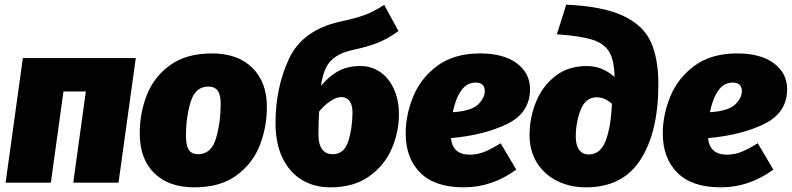

<svg xmlns="http://www.w3.org/2000/svg" viewBox="-20 -783 3394 823"><path d="M294 0 348 -391H252L198 0H4L78 -534H562L488 0Z M579 -211Q579 -298 609.5 -376Q640 -454 709.5 -504Q779 -554 889 -554Q999 -554 1061.5 -492.5Q1124 -431 1124 -325Q1124 -238 1093.5 -160Q1063 -82 993.5 -31Q924 20 813 20Q703 20 641 -41Q579 -102 579 -211ZM926 -338Q926 -377 913 -394.5Q900 -412 873 -412Q817 -412 797 -345.5Q777 -279 777 -201Q777 -159 789.5 -140.5Q802 -122 829 -122Q886 -122 906 -190.5Q926 -259 926 -338Z M1690 -292Q1690 -218 1659.5 -146.5Q1629 -75 1563 -27.5Q1497 20 1397 20Q1326 20 1273 -12.5Q1220 -45 1190.5 -107Q1161 -169 1161 -255Q1161 -407 1218.5 -530.5Q1276 -654 1437 -690Q1511 -706 1548 -720.5Q1585 -735 1627 -762L1688 -650Q1646 -619 1602.5 -601Q1559 -583 1493 -569Q1431 -556 1398.5 -523Q1366 -490 1356 -415Q1392 -458 1431.5 -479Q1471 -500 1526 -500Q1571 -500 1608.5 -475Q1646 -450 1668 -402.5Q1690 -355 1690 -292ZM1491 -300Q1491 -334 1478 -350.5Q1465 -367 1443 -367Q1422 -367 1396 -349.5Q1370 -332 1348 -305Q1345 -263 1345 -205Q1345 -165 1360.5 -143.5Q1376 -122 1406 -122Q1454 -122 1472 -175Q1490 -228 1491 -300Z M1913 -191Q1920 -120 1994 -120Q2026 -120 2056 -132Q2086 -144 2126 -169L2193 -56Q2089 20 1968 20Q1844 20 1781.5 -42.5Q1719 -105 1719 -211Q1719 -291 1751.5 -370Q1784 -449 1855.5 -501.5Q1927 -554 2038 -554Q2139 -554 2195.5 -511.5Q2252 -469 2252 -401Q2252 -300 2154.5 -252Q2057 -204 1913 -191ZM2058 -392Q2058 -429 2019 -429Q1980 -429 1956 -393.5Q1932 -358 1921 -302Q2000 -307 2029 -335Q2058 -363 2058 -392Z M2250 -204Q2250 -279 2278 -347Q2306 -415 2361 -457.5Q2416 -500 2495 -500Q2562 -500 2614 -453V-456Q2613 -526 2590.5 -562Q2568 -598 2517 -613.5Q2466 -629 2367 -636L2407 -763Q2564 -756 2650.5 -715.5Q2737 -675 2769.5 -604Q2802 -533 2802 -422Q2802 -217 2725.5 -98.5Q2649 20 2492 20Q2423 20 2368 -7.5Q2313 -35 2281.5 -85.5Q2250 -136 2250 -204ZM2603 -338Q2572 -366 2538 -366Q2490 -366 2469 -312Q2448 -258 2448 -198Q2448 -160 2462.5 -140.5Q2477 -121 2504 -121Q2554 -121 2576.5 -180.5Q2599 -240 2603 -338Z M3015 -191Q3022 -120 3096 -120Q3128 -120 3158 -132Q3188 -144 3228 -169L3295 -56Q3191 20 3070 20Q2946 20 2883.5 -42.5Q2821 -105 2821 -211Q2821 -291 2853.5 -370Q2886 -449 2957.5 -501.5Q3029 -554 3140 -554Q3241 -554 3297.5 -511.5Q3354 -469 3354 -401Q3354 -300 3256.5 -252Q3159 -204 3015 -191ZM3160 -392Q3160 -429 3121 -429Q3082 -429 3058 -393.5Q3034 -358 3023 -302Q3102 -307 3131 -335Q3160 -363 3160 -392Z"/></svg>

Font: Fira Sans Black
Style: Italic
Weight: 900
Italic angle: -8°
Designer: Carrois Corporate & Edenspiekermann AG
Foundry: Carrois Corporate GbR & Edenspiekermann AG
Version: Version 4.203